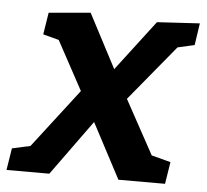

<svg xmlns="http://www.w3.org/2000/svg" viewBox="-73 -589 683 635"><g transform="rotate(5 268.5 -271.0)"><path d="M-29 0 -17.4 -72.7 65.3 -90.8 32.5 -72.2 199.8 -289.7 242.3 -291.6 424.1 -530.2 565.8 -538.6 554.9 -465.7 473.3 -447.2 510.5 -466.9 342 -262.6 301.9 -260.7 113.2 0ZM342.5 0 214.2 -242.9 93.8 -465.1 116.8 -440.4 53 -457.3 64.5 -530.2 203 -542.1 320.3 -318.3 454.5 -72.8 433.6 -92.8 508.9 -73 497.3 0Z"/></g></svg>

Font: Bitter Thin
Style: Italic
Weight: 100
Italic angle: -9°
Designer: Sol Matas, and Bitter project Authors
Foundry: Sol Matas
Version: Version 2.002